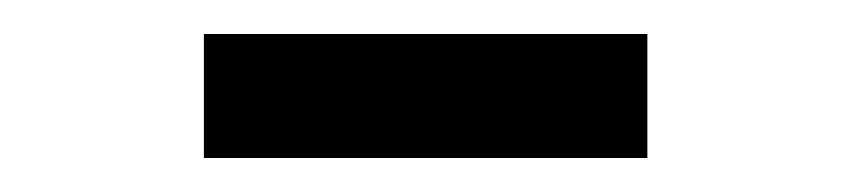

<svg xmlns="http://www.w3.org/2000/svg" viewBox="-20 -705 501 113"><path d="M100 -612V-685H361V-612Z"/></svg>

Font: Syne Med Modified
Style: Regular
Weight: 500
Designer: Lucas Descroix
Foundry: Bonjour Monde
Version: Version 2.200